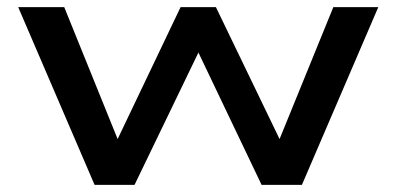

<svg xmlns="http://www.w3.org/2000/svg" viewBox="-20 -518 1112 538"><path d="M245 0 31 -498H160L311 -125H308L486 -498H585L765 -125H762L914 -498H1040L826 0H713L533 -377H539L357 0Z"/></svg>

Font: Nunito Sans 7pt Expanded SemiBold
Style: Regular
Weight: 600
Width: 7
Designer: Vernon Adams
Foundry: Vernon Adams
Version: Version 3.101;gftools[0.9.27]